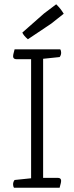

<svg xmlns="http://www.w3.org/2000/svg" viewBox="-20 -875 346 895"><path d="M258 0H45Q41 -6 41 -16Q41 -27 48 -36L125 -44V-599H57Q41 -599 41 -613Q41 -620 46 -637L48 -645H261Q265 -639 265 -629Q265 -618 258 -609L181 -601V-46H249Q265 -46 265 -32Q265 -25 260 -8ZM277 -811 219 -765 110 -692Q91 -708 84 -723L185 -812L242 -855Q255 -842 262 -833Q269 -824 277 -811Z"/></svg>

Font: Scope One
Style: Regular
Weight: 400
Designer: Dalton Maag Ltd
Foundry: Dalton Maag Ltd
Version: Version 1.002; ttfautohint (v1.4.1) -l 11 -r 50 -G 50 -x 14 